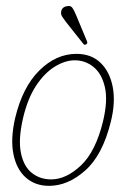

<svg xmlns="http://www.w3.org/2000/svg" viewBox="-20 -612 420 640"><path d="M235 -432.5Q284 -432.5 315 -402.8Q346 -373 355.8 -322Q365.5 -271 349.5 -206.5Q322 -95 264.2 -43.8Q206.5 7.5 143.5 7.5Q97.5 7.5 66.2 -20Q35 -47.5 24.8 -98.2Q14.5 -149 30.5 -218.5Q55 -321.5 111 -377Q167 -432.5 235 -432.5ZM150.5 -14Q200.5 -14 249.8 -60.5Q299 -107 323.5 -208Q340 -277 329.5 -322Q319 -367 291.5 -389Q264 -411 229.5 -411Q197 -411 162.8 -390Q128.5 -369 100.2 -326.2Q72 -283.5 56.5 -217Q40.5 -147 49.8 -102Q59 -57 86.2 -35.5Q113.5 -14 150.5 -14ZM233.5 -562 269.5 -475.5Q270.5 -473.5 271 -470.2Q271.5 -467 267.5 -464.5Q262 -460.5 258 -465.5L199 -540Q192.5 -548.5 187.8 -555.8Q183 -563 183.5 -571Q185.5 -589 204 -591.5Q215.5 -594 221.2 -586Q227 -578 233.5 -562Z"/></svg>

Font: Fraunces 144pt S100 Thin
Style: Italic
Weight: 100
Italic angle: -16°
Version: Version 1.000; ttfautohint (v1.8.3)